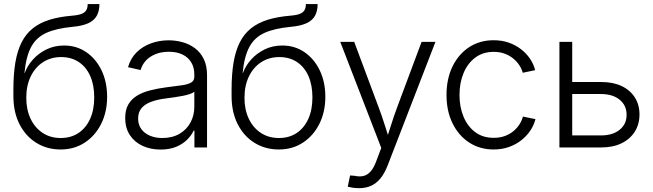

<svg xmlns="http://www.w3.org/2000/svg" viewBox="-20 -748 3312 974"><path d="M287.6 10.3Q218.8 10.3 164.6 -23.2Q110.4 -56.6 79.1 -117.7Q47.9 -178.7 47.9 -261.2V-293Q47.9 -372.1 58.1 -431.9Q68.4 -491.7 90.1 -534.2Q111.8 -576.7 146.7 -604.5Q181.6 -632.3 231.2 -647.7Q280.8 -663.1 346.2 -668.5Q377 -670.9 394 -677.7Q411.1 -684.6 418 -696.8Q424.8 -709 424.8 -727.5H484.4Q484.4 -692.4 470.9 -668Q457.5 -643.6 427.2 -629.9Q397 -616.2 347.2 -611.8Q265.6 -604 215.1 -581.3Q164.6 -558.6 138.4 -510.5Q112.3 -462.4 104 -377.9H105.5Q118.7 -414.1 146.7 -445.6Q174.8 -477.1 215.1 -497.1Q255.4 -517.1 305.2 -517.1Q368.7 -517.1 418 -483.2Q467.3 -449.2 495.4 -390.6Q523.4 -332 523.4 -256.8Q523.4 -180.2 493.2 -119.6Q462.9 -59.1 409.7 -24.4Q356.4 10.3 287.6 10.3ZM288.1 -47.9Q340.3 -47.9 378.4 -73.5Q416.5 -99.1 437.3 -145.3Q458 -191.4 458 -253.9Q458 -316.4 437.7 -362.3Q417.5 -408.2 379.6 -433.3Q341.8 -458.5 290 -458.5Q238.3 -458.5 198.2 -432.6Q158.2 -406.7 135.7 -360.1Q113.3 -313.5 113.3 -252Q113.3 -191.9 135 -146Q156.7 -100.1 196 -74Q235.4 -47.9 288.1 -47.9Z M794.4 10.7Q745.1 10.7 704.3 -7.6Q663.6 -25.9 639.4 -61.8Q615.2 -97.7 615.2 -149.9Q615.2 -190.4 630.6 -217.5Q646 -244.6 674.1 -262Q702.1 -279.3 740.5 -289.3Q778.8 -299.3 824.7 -305.2Q871.1 -311 902.3 -315.4Q933.6 -319.8 949.7 -329.3Q965.8 -338.9 965.8 -358.9V-370.1Q965.8 -405.3 950.4 -431.2Q935.1 -457 906.2 -471.2Q877.4 -485.4 836.9 -485.4Q797.9 -485.4 767.8 -472.9Q737.8 -460.4 719 -439.5Q700.2 -418.5 693.4 -392.6L629.4 -407.2Q642.6 -452.6 673.1 -482.7Q703.6 -512.7 745.8 -528.1Q788.1 -543.5 835.9 -543.5Q871.6 -543.5 906.2 -533.9Q940.9 -524.4 969 -503.4Q997.1 -482.4 1013.7 -448.5Q1030.3 -414.6 1030.3 -366.2V0H966.3V-85.4H962.4Q951.2 -61 928.7 -38.8Q906.2 -16.6 872.8 -2.9Q839.4 10.7 794.4 10.7ZM803.7 -47.9Q854 -47.9 890.4 -69.1Q926.8 -90.3 946.3 -126.5Q965.8 -162.6 965.8 -206.5V-282.7Q958.5 -276.4 943.1 -271Q927.7 -265.6 907.2 -261.7Q886.7 -257.8 865 -254.6Q843.3 -251.5 824.2 -249Q779.3 -243.7 747.1 -231.7Q714.8 -219.7 697.8 -199.2Q680.7 -178.7 680.7 -147Q680.7 -115.2 696.8 -93.3Q712.9 -71.3 740.5 -59.6Q768.1 -47.9 803.7 -47.9Z M1394.5 10.3Q1325.7 10.3 1271.5 -23.2Q1217.3 -56.6 1186 -117.7Q1154.8 -178.7 1154.8 -261.2V-293Q1154.8 -372.1 1165 -431.9Q1175.3 -491.7 1197 -534.2Q1218.8 -576.7 1253.7 -604.5Q1288.6 -632.3 1338.1 -647.7Q1387.7 -663.1 1453.1 -668.5Q1483.9 -670.9 1501 -677.7Q1518.1 -684.6 1524.9 -696.8Q1531.7 -709 1531.7 -727.5H1591.3Q1591.3 -692.4 1577.9 -668Q1564.5 -643.6 1534.2 -629.9Q1503.9 -616.2 1454.1 -611.8Q1372.6 -604 1322 -581.3Q1271.5 -558.6 1245.4 -510.5Q1219.2 -462.4 1210.9 -377.9H1212.4Q1225.6 -414.1 1253.7 -445.6Q1281.7 -477.1 1322 -497.1Q1362.3 -517.1 1412.1 -517.1Q1475.6 -517.1 1524.9 -483.2Q1574.2 -449.2 1602.3 -390.6Q1630.4 -332 1630.4 -256.8Q1630.4 -180.2 1600.1 -119.6Q1569.8 -59.1 1516.6 -24.4Q1463.4 10.3 1394.5 10.3ZM1395 -47.9Q1447.3 -47.9 1485.4 -73.5Q1523.4 -99.1 1544.2 -145.3Q1564.9 -191.4 1564.9 -253.9Q1564.9 -316.4 1544.7 -362.3Q1524.4 -408.2 1486.6 -433.3Q1448.7 -458.5 1397 -458.5Q1345.2 -458.5 1305.2 -432.6Q1265.1 -406.7 1242.7 -360.1Q1220.2 -313.5 1220.2 -252Q1220.2 -191.9 1241.9 -146Q1263.7 -100.1 1303 -74Q1342.3 -47.9 1395 -47.9Z M1744.1 199.2 1755.9 142.1 1777.3 143.6Q1803.2 149.4 1823.5 144.8Q1843.8 140.1 1860.1 121.8Q1876.5 103.5 1889.2 68.4L1914.1 2.4L1706.1 -535.6H1776.9L1901.4 -202.1Q1918 -158.2 1931.4 -115Q1944.8 -71.8 1958.5 -30.3H1937Q1950.7 -71.8 1964.4 -115.2Q1978 -158.7 1994.1 -202.1L2118.7 -535.6H2189L1946.3 91.8Q1931.2 130.9 1910.4 156.5Q1889.6 182.1 1862.8 194.3Q1835.9 206.5 1802.2 206.5Q1784.2 206.5 1769.5 204.3Q1754.9 202.1 1744.1 199.2Z M2484.4 10.3Q2414.1 10.3 2360.1 -24.9Q2306.2 -60.1 2275.6 -122.6Q2245.1 -185.1 2245.1 -266.1Q2245.1 -348.1 2275.6 -410.9Q2306.2 -473.6 2360.1 -508.8Q2414.1 -543.9 2484.4 -543.9Q2526.4 -543.9 2561.5 -531.5Q2596.7 -519 2624 -497.6Q2651.4 -476.1 2669.4 -449Q2687.5 -421.9 2694.8 -392.1L2631.8 -378.9Q2627 -397.9 2614.7 -416.7Q2602.5 -435.5 2584 -450.9Q2565.4 -466.3 2540.5 -475.6Q2515.6 -484.9 2484.4 -484.9Q2430.2 -484.9 2391.4 -456.1Q2352.5 -427.2 2331.8 -377.7Q2311 -328.1 2311 -266.1Q2311 -204.6 2331.8 -155.3Q2352.5 -106 2391.1 -77.4Q2429.7 -48.8 2484.4 -48.8Q2516.1 -48.8 2541.3 -58.1Q2566.4 -67.4 2585 -83Q2603.5 -98.6 2615.7 -117.9Q2627.9 -137.2 2632.8 -156.7L2696.3 -143.6Q2689 -113.8 2670.7 -86.2Q2652.3 -58.6 2625 -36.9Q2597.7 -15.1 2562 -2.4Q2526.4 10.3 2484.4 10.3Z M2871.1 -332H3029.8Q3090.3 -332 3133.8 -311.3Q3177.2 -290.5 3200.7 -253.4Q3224.1 -216.3 3224.1 -167.5Q3224.1 -118.7 3200.7 -80.8Q3177.2 -43 3133.8 -21.5Q3090.3 0 3029.8 0H2817.9V-535.6H2882.8V-61H3028.8Q3087.9 -61 3123.3 -89.6Q3158.7 -118.2 3158.7 -165.5Q3158.7 -213.4 3123.3 -242.2Q3087.9 -271 3028.8 -271H2871.1Z"/></svg>

Font: Inter 20pt Light
Style: Regular
Weight: 300
Version: Version 4.001;git-66647c0bb